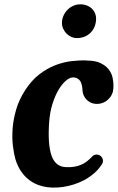

<svg xmlns="http://www.w3.org/2000/svg" viewBox="-20 -838 534 870"><path d="M328.6 -665.5Q314.5 -665.5 302 -671.4Q289.6 -677.2 280.3 -687Q271 -696.8 265.6 -709.5Q260.3 -722.2 260.7 -735.8Q261.2 -752.9 268.1 -767.8Q274.9 -782.7 286.1 -793.9Q297.4 -805.2 312.3 -811.8Q327.1 -818.4 344.2 -818.4Q360.8 -818.4 374.5 -812.7Q388.2 -807.1 397.5 -797.6Q406.7 -788.1 411.4 -776.1Q416 -764.2 415.5 -751Q415 -733.9 408.9 -718.3Q402.8 -702.6 391.6 -690.9Q380.4 -679.2 364.5 -672.4Q348.6 -665.5 328.6 -665.5ZM374.5 -563.5Q411.1 -563.5 434.6 -552.5Q458 -541.5 471.7 -524.4Q485.4 -507.3 490 -486.6Q494.6 -465.8 494.1 -446.3Q493.7 -439.9 493.2 -434.3Q492.7 -428.7 491.7 -423.3Q489.3 -414.6 484.9 -406.2Q480.5 -397.9 473.6 -391.1Q462.4 -378.9 449.2 -373.5Q430.7 -365.2 410.2 -367.7Q389.6 -370.1 374 -384.8Q365.2 -393.1 360.1 -403.8Q355 -414.6 354 -426.3Q353.5 -428.7 353.5 -430.7Q353.5 -432.6 353.5 -435.1Q352.5 -447.8 348.6 -459.7Q344.7 -471.7 336.4 -478.5Q329.6 -483.9 323.2 -485.6Q316.9 -487.3 311.5 -487.3Q309.6 -486.8 306.6 -486.8Q294.4 -485.8 278.1 -471.9Q261.7 -458 246.1 -432.4Q230.5 -406.7 218.3 -369.1Q206.1 -331.5 202.6 -282.7Q195.8 -184.6 213.4 -133.3Q231 -82 279.8 -80.6Q300.8 -79.6 317.9 -82.8Q335 -85.9 348.9 -92Q362.8 -98.1 374.3 -107.2Q385.7 -116.2 396.5 -127.4Q397 -128.4 397.9 -129.4Q398.9 -130.4 399.4 -130.6Q399.9 -130.9 400.4 -131.8Q405.8 -135.7 413.1 -137.2Q418.9 -138.7 426.8 -136.2Q438 -132.3 443.4 -122.1Q448.7 -111.8 445.3 -100.6Q444.8 -100.1 444.8 -99.9Q444.8 -99.6 444.3 -99.1Q442.9 -94.7 440.4 -91.8Q425.8 -69.3 405.5 -52Q385.3 -34.7 362.1 -22.2Q338.9 -9.8 313.7 -2Q288.6 5.9 264.2 9.3Q239.7 12.7 217 12Q194.3 11.2 175.8 6.8Q145.5 -0.5 124 -14.4Q102.5 -28.3 87.9 -45.4Q73.2 -62.5 64 -81.1Q54.7 -99.6 49.8 -116.7Q43 -140.6 38.6 -176.5Q34.2 -212.4 37.1 -254.2Q40 -295.9 53 -340.8Q65.9 -385.7 93.3 -428.2Q121.6 -472.7 156.7 -500Q191.9 -527.3 229.2 -542Q266.6 -556.6 304 -561Q341.3 -565.4 374.5 -564Z"/></svg>

Font: Brush Lettering One
Style: Bold Italic
Weight: 400
Italic angle: -7°
Designer: Eben Sorkin
Foundry: Eben Sorkin
Version: Version 1.001